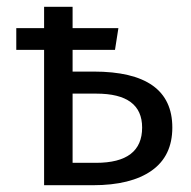

<svg xmlns="http://www.w3.org/2000/svg" viewBox="-20 -546 564 566"><path d="M256 -335Q488 -335 488 -170Q488 -86 427 -43Q366 0 254 0H110V-399H28V-463H110V-526H194V-463H329L319 -399H194V-335ZM263 -66Q399 -66 399 -170Q399 -270 264 -270H194V-66Z"/></svg>

Font: FiraGO Book
Style: Regular
Weight: 350
Designer: bBox Type
Foundry: bBox Type GmbH
Version: Version 1.001;PS 001.001;hotconv 1.0.88;makeotf.lib2.5.64775